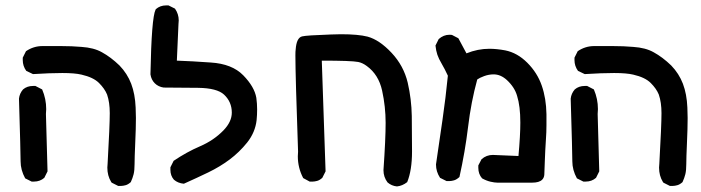

<svg xmlns="http://www.w3.org/2000/svg" viewBox="-20 -543 2540 696"><path d="M369.1 64.5Q369.1 57.6 370.1 49.8Q377.9 -88.9 377.9 -132.8Q377.9 -171.9 368.2 -200.2Q359.4 -221.7 338.9 -242.2Q318.4 -262.7 275.4 -272.5Q251 -278.3 206.1 -278.3Q161.1 -278.3 99.6 -274.4L75.2 -286.1Q62.5 -303.7 62.5 -325.2Q62.5 -328.1 62.5 -334L74.2 -357.4Q101.6 -376 133.8 -376Q137.7 -376 149.4 -376Q161.1 -376 201.2 -376Q241.2 -376 275.4 -373Q320.3 -370.1 349.6 -353.5Q381.8 -335.9 413.1 -305.7Q441.4 -276.4 455.6 -239.3Q469.7 -202.1 471.7 -153.3Q472.7 -133.8 472.7 -115.2Q472.7 -78.1 470.2 -24.4Q467.8 29.3 467.8 51.8Q467.8 74.2 464.4 88.4Q460.9 102.5 454.1 117.2Q444.3 126 435.1 128.4Q425.8 130.9 419.9 130.9Q414.1 130.9 408.2 130.9L384.8 119.1L382.8 116.2Q369.1 93.8 369.1 64.5ZM71.3 103.5Q54.7 73.2 54.7 42Q54.7 10.7 48.8 -184.6Q48.8 -184.6 48.8 -185.5Q50.8 -204.1 63.5 -218.8Q78.1 -231.4 99.6 -231.4Q102.5 -231.4 108.4 -231.4L132.8 -218.8Q147.5 -184.6 147.5 -147.5Q147.5 -138.7 146.5 -129.9L152.3 78.1L140.6 101.6Q125 115.2 103.5 115.2Q100.6 115.2 94.7 115.2Z M597.7 72.3Q597.7 69.3 597.7 63.5L609.4 40Q657.2 7.8 705.1 -12.7Q754.9 -34.2 790 -70.3Q820.3 -101.6 820.3 -134.8Q820.3 -173.8 792 -200.2Q766.6 -223.6 698.7 -224.6Q630.9 -225.6 574.2 -225.6H573.2Q553.7 -228.5 541 -241.2Q528.3 -253.9 525.4 -273.4V-274.4Q529.3 -478.5 543.9 -507.8L544.9 -509.8Q560.5 -523.4 582 -523.4Q585 -523.4 590.8 -523.4L614.3 -511.7Q627.9 -492.2 627.9 -468.8Q627.9 -462.9 627 -456.1L621.1 -323.2Q675.8 -321.3 744.1 -316.4Q821.3 -311.5 861.8 -270Q902.3 -228.5 909.2 -188.5Q912.1 -167 912.1 -146.5Q912.1 -126 910.2 -107.4Q905.3 -63.5 876 -26.4Q847.7 8.8 812.5 35.2Q777.3 61.5 734.9 82Q692.4 102.5 646.5 123Q625 121.1 610.4 108.4Q597.7 93.8 597.7 72.3Z M1309.6 -303.7Q1293.9 -315.4 1278.3 -318.4Q1252.9 -323.2 1146.5 -323.2L1160.2 78.1L1148.4 101.6Q1138.7 110.4 1129.4 112.8Q1120.1 115.2 1114.3 115.2Q1108.4 115.2 1102.5 115.2L1079.1 102.5Q1059.6 65.4 1059.6 23.4Q1059.6 14.6 1060.5 6.8Q1050.8 -269.5 1050.8 -341.8Q1050.8 -357.4 1051.8 -363.3Q1054.7 -406.2 1075.2 -411.1Q1090.8 -415 1179.7 -418Q1199.2 -418.9 1215.8 -418.9Q1278.3 -418.9 1312.5 -410.2Q1355.5 -398.4 1399.4 -351.6Q1443.4 -304.7 1458 -243.2Q1471.7 -183.6 1472.7 -122.6Q1473.6 -61.5 1473.6 5.9Q1473.6 74.2 1456.1 117.2Q1438.5 130.9 1418.9 132.8Q1399.4 130.9 1384.8 118.2Q1370.1 98.6 1370.1 74.2Q1370.1 74.2 1370.1 73.2Q1377.9 -39.1 1377.9 -97.7Q1377.9 -156.2 1365.2 -214.4Q1352.5 -272.5 1309.6 -303.7Z M1670.9 -349.6Q1711.9 -366.2 1753.9 -366.2Q1780.3 -366.2 1811.5 -360.4Q1855.5 -351.6 1891.6 -315.4Q1927.7 -279.3 1943.8 -232.9Q1960 -186.5 1960.9 -128.9Q1960.9 -115.2 1960.9 -89.4Q1960.9 -63.5 1959 -38.1Q1956.1 5.9 1955.1 37.6Q1954.1 69.3 1953.1 90.8Q1952.1 101.6 1945.3 108.4Q1934.6 119.1 1909.2 119.1Q1906.2 119.1 1903.3 119.1H1795.9Q1792 119.1 1782.7 119.1Q1773.4 119.1 1758.3 115.7Q1743.2 112.3 1727.5 103.5Q1713.9 87.9 1713.9 65.4Q1713.9 62.5 1713.9 56.6L1725.6 34.2Q1743.2 18.6 1766.6 18.6L1859.4 22.5Q1866.2 -52.7 1866.2 -98.6Q1866.2 -158.2 1854.5 -195.3Q1845.7 -226.6 1817.4 -252.9Q1794.9 -273.4 1769.5 -273.4Q1752 -273.4 1734.9 -267.1Q1717.8 -260.7 1710 -254.9Q1687.5 -172.9 1676.8 -83Q1666 6.8 1645.5 98.6Q1634.8 108.4 1625.5 110.8Q1616.2 113.3 1610.4 113.3Q1604.5 113.3 1598.6 113.3L1575.2 101.6Q1560.5 79.1 1560.5 53.7V52.7L1584 -108.4Q1595.7 -188.5 1603.5 -268.6Q1591.8 -293.9 1581.1 -312Q1570.3 -330.1 1565.4 -344.7Q1560.5 -359.4 1558.6 -377.9L1570.3 -401.4Q1587.9 -417 1609.4 -417Q1617.2 -417 1619.1 -416L1641.6 -404.3Z M2369.1 64.5Q2369.1 57.6 2370.1 49.8Q2377.9 -88.9 2377.9 -132.8Q2377.9 -171.9 2368.2 -200.2Q2359.4 -221.7 2338.9 -242.2Q2318.4 -262.7 2275.4 -272.5Q2251 -278.3 2206.1 -278.3Q2161.1 -278.3 2099.6 -274.4L2075.2 -286.1Q2062.5 -303.7 2062.5 -325.2Q2062.5 -328.1 2062.5 -334L2074.2 -357.4Q2101.6 -376 2133.8 -376Q2137.7 -376 2149.4 -376Q2161.1 -376 2201.2 -376Q2241.2 -376 2275.4 -373Q2320.3 -370.1 2349.6 -353.5Q2381.8 -335.9 2413.1 -305.7Q2441.4 -276.4 2455.6 -239.3Q2469.7 -202.1 2471.7 -153.3Q2472.7 -133.8 2472.7 -115.2Q2472.7 -78.1 2470.2 -24.4Q2467.8 29.3 2467.8 51.8Q2467.8 74.2 2464.4 88.4Q2460.9 102.5 2454.1 117.2Q2444.3 126 2435.1 128.4Q2425.8 130.9 2419.9 130.9Q2414.1 130.9 2408.2 130.9L2384.8 119.1L2382.8 116.2Q2369.1 93.8 2369.1 64.5ZM2071.3 103.5Q2054.7 73.2 2054.7 42Q2054.7 10.7 2048.8 -184.6Q2048.8 -184.6 2048.8 -185.5Q2050.8 -204.1 2063.5 -218.8Q2078.1 -231.4 2099.6 -231.4Q2102.5 -231.4 2108.4 -231.4L2132.8 -218.8Q2147.5 -184.6 2147.5 -147.5Q2147.5 -138.7 2146.5 -129.9L2152.3 78.1L2140.6 101.6Q2125 115.2 2103.5 115.2Q2100.6 115.2 2094.7 115.2Z"/></svg>

Font: JasonHandwriting2
Style: SemiBold
Weight: 600
Version: Version 1.04.7